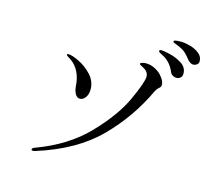

<svg xmlns="http://www.w3.org/2000/svg" viewBox="-115 -986 1230 1110"><g transform="rotate(15 500.0 -430.5)"><path d="M903 -756Q884 -781 868 -794.5Q852 -808 825 -819Q818 -822 809.5 -825Q801 -828 797 -830Q793 -832 793 -836Q793 -842 804 -844Q815 -846 836 -846Q859 -846 890.5 -837.5Q922 -829 945.5 -810.5Q969 -792 969 -765Q969 -750 958 -743Q947 -736 938 -736Q929 -736 919.5 -741.5Q910 -747 903 -756ZM825 -662Q802 -718 752 -743Q748 -745 741 -748.5Q734 -752 730.5 -755Q727 -758 727 -762Q727 -769 741 -769Q754 -769 792 -760Q830 -751 863.5 -729.5Q897 -708 897 -671Q897 -655 887 -646Q877 -637 864 -637Q853 -637 842 -642.5Q831 -648 825 -662ZM162 -21Q162 -29 175 -34Q361 -102 477 -222.5Q593 -343 644 -453.5Q695 -564 695 -599Q695 -629 661 -646Q652 -651 645.5 -654.5Q639 -658 639 -661Q639 -666 650 -669.5Q661 -673 674 -673Q712 -673 749 -646Q764 -635 778.5 -615Q793 -595 793 -576Q793 -568 790.5 -564Q788 -560 782 -555Q770 -545 763 -531Q683 -359 549.5 -224.5Q416 -90 187 -18Q177 -15 172 -15Q162 -15 162 -21ZM315 -439Q309 -536 246 -581Q241 -585 229.5 -591.5Q218 -598 218 -603Q218 -608 225 -608Q248 -608 291 -587Q334 -566 368 -529Q402 -492 402 -444Q402 -414 388 -395Q374 -376 355 -376Q338 -376 327.5 -394.5Q317 -413 315 -439Z"/></g></svg>

Font: Shippori Mincho B1
Style: Regular
Weight: 400
Designer: FONTDASU
Foundry: FONTDASU / Google Inc. / but / Adobe
Version: Version 3.110; ttfautohint (v1.8.3)